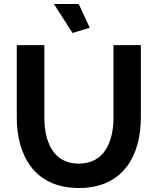

<svg xmlns="http://www.w3.org/2000/svg" viewBox="-20 -936 790 961"><path d="M250 -916 343 -771 429 -797 374 -916ZM375 5C594 5 685 -154 685 -348V-710H548V-348C548 -232 506 -117 374 -117C245 -117 202 -229 202 -348V-710H64V-348C64 -164 148 5 375 5Z"/></svg>

Font: FIGSv2-sans-serif
Style: Bold
Weight: 700
Designer: Matt McInerney, Pablo Impallari, Rodrigo Fuenzalida,Mirko Velimirovic
Foundry: Matt McInerney, Pablo Impallari, Rodrigo Fuenzalida
Version: Version 4.021;hotconv 1.0.109;makeotfexe 2.5.65596